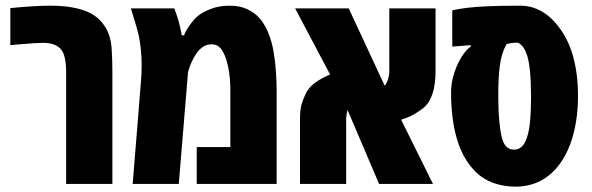

<svg xmlns="http://www.w3.org/2000/svg" viewBox="-20 -660 2125 689"><path d="M217.3 0V-402.3Q217.3 -433.6 211.4 -457Q205.6 -480.5 189.5 -491.7Q168.9 -506.3 136.7 -506.3Q125 -506.3 102.3 -504.9Q79.6 -503.4 56.2 -501.5Q32.7 -499.5 17.1 -498V-630.9Q60.5 -635.3 97.2 -637.5Q133.8 -639.6 159.7 -639.6Q203.1 -639.6 237.3 -633.8Q271.5 -627.9 296.4 -616.7Q336.4 -598.6 358.9 -561Q377.4 -529.8 380.4 -489.5Q383.3 -449.2 383.3 -401.9V0Z M456.1 0 486.3 -373.5Q487.3 -383.3 487.8 -397.5Q488.3 -411.6 488.3 -426.3Q488.3 -454.6 485.6 -481.2Q482.9 -507.8 478 -531.7Q476.1 -539.1 474.4 -546.4Q472.7 -553.7 470.7 -560.1Q465.8 -577.6 460.4 -595Q455.1 -612.3 449.7 -629.9H605.5Q615.7 -603 621.8 -580.8Q627.9 -558.6 632.3 -533.2H640.6Q645 -547.4 660.2 -568.8Q675.3 -590.3 690.4 -603Q707 -616.7 737.1 -628.2Q767.1 -639.6 803.7 -639.6Q840.8 -639.6 866.5 -627.4Q892.1 -615.2 908.2 -598.1Q928.2 -577.1 941.9 -544.4Q955.6 -511.7 961.9 -473.6Q967.3 -442.9 970 -405.5Q972.7 -368.2 972.7 -336.9V0H686V-132.3H806.6V-335.9Q806.6 -403.3 790 -451.7Q782.7 -473.1 771.2 -487.1Q759.8 -501 738.8 -501Q721.2 -501 707.3 -491.2Q693.4 -481.4 683.6 -466.3Q664.6 -437.5 654.8 -401.9L621.6 0Z M1056.6 0V-227.1Q1056.6 -250.5 1058.1 -264.2Q1059.6 -277.8 1063.5 -289.6Q1067.4 -301.3 1074.7 -318.8Q1085.4 -344.7 1109.9 -362.5Q1134.3 -380.4 1164.6 -392.6L1039.1 -629.9H1231.4L1360.4 -352.5Q1363.8 -355.5 1366.7 -361.6Q1369.6 -367.7 1372.1 -374.5Q1377 -390.6 1377 -403.3V-629.9H1543V-405.8Q1543 -359.4 1533.2 -327.4Q1523.4 -295.4 1505.9 -278.3Q1495.6 -268.1 1471.9 -253.4Q1448.2 -238.8 1419.4 -230.5L1533.7 0H1340.3L1227.1 -265.6Q1226.6 -262.2 1225.6 -257.8Q1224.6 -253.4 1223.6 -248.5Q1222.2 -239.3 1222.2 -229V0Z M1829.6 9.8Q1789.1 9.8 1753.9 -2.4Q1711.4 -17.1 1681.9 -48.3Q1652.3 -79.6 1633.8 -122.1Q1615.2 -165.5 1606.9 -218Q1598.6 -270.5 1598.6 -327.1Q1598.6 -363.3 1609.9 -397.7Q1621.1 -432.1 1637.7 -457.8Q1654.3 -483.4 1669.9 -493.2L1668.9 -498L1603 -492.7V-623Q1627.9 -628.4 1657.7 -632.1Q1687.5 -635.7 1732.9 -637.7Q1778.3 -639.6 1848.6 -639.6Q1879.4 -639.6 1907.2 -627.4Q1935.1 -615.2 1956.5 -595.2Q1973.6 -579.6 1992.2 -553.7Q2010.7 -527.8 2024.4 -493.7Q2038.1 -460.4 2046.1 -415.3Q2054.2 -370.1 2054.2 -314.9Q2054.2 -267.6 2047.1 -223.4Q2040 -179.2 2025.9 -141.6Q2010.7 -101.6 1987.8 -70.3Q1964.8 -39.1 1933.6 -19Q1888.2 9.8 1829.6 9.8ZM1824.7 -123Q1855 -123 1869.1 -161.1Q1879.4 -188.5 1882.6 -229.2Q1885.7 -270 1885.7 -311Q1885.7 -364.3 1881.8 -405Q1877.9 -445.8 1868.7 -469.2Q1862.3 -486.3 1852.5 -496.6Q1842.8 -506.8 1835.9 -506.8Q1823.7 -506.8 1815.7 -505.6Q1807.6 -504.4 1797.4 -501.5Q1779.8 -468.8 1773.9 -426Q1768.1 -383.3 1768.1 -322.3Q1768.1 -261.7 1772.2 -220.9Q1776.4 -180.2 1782.7 -160.2Q1793.9 -123 1824.7 -123Z"/></svg>

Font: Open Sans Condensed ExtraBold
Style: Regular
Weight: 800
Width: 3
Designer: Monotype Design Team
Foundry: Monotype Imaging Inc.
Version: Version 3.000; ttfautohint (v1.8.4)